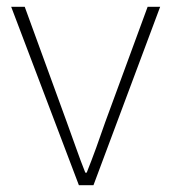

<svg xmlns="http://www.w3.org/2000/svg" viewBox="-20 -547 505 567"><path d="M13 -527H53L177 -187Q191 -149 204.5 -110.5Q218 -72 232 -37H236Q250 -72 264 -110.5Q278 -149 291 -187L416 -527H453L256 0H213Z"/></svg>

Font: Kinto Sans Thin
Style: Regular
Weight: 100
Designer: Authors: Ryoko NISHIZUKA  (kana & ideographs); Paul D. Hunt (Latin, Greek & Cyrillic); Wenlong ZHANG  (bopomofo); Sandol
Foundry: Adobe Systems Incorporated, ookami Inc.
Version: Version 0.001